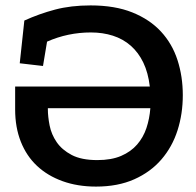

<svg xmlns="http://www.w3.org/2000/svg" viewBox="-20 -680 726 710"><path d="M53 -446 70 -604Q125 -629 183.5 -644.5Q242 -660 315 -660Q405 -660 469.5 -634Q534 -608 575.5 -563Q617 -518 636.5 -457.5Q656 -397 656 -328Q656 -259 636.5 -198Q617 -137 577 -90.5Q537 -44 476.5 -17Q416 10 335 10Q267 10 211.5 -10Q156 -30 117 -66.5Q78 -103 57 -156Q36 -209 36 -275V-360H534Q528 -411 510 -448.5Q492 -486 463.5 -511Q435 -536 397.5 -548Q360 -560 316 -560Q231 -560 154 -526L139 -436ZM157 -280V-276Q157 -249 163.5 -216Q170 -183 189.5 -154.5Q209 -126 245 -107Q281 -88 340 -88Q392 -88 428 -103.5Q464 -119 487 -145.5Q510 -172 521.5 -206.5Q533 -241 536 -280Z"/></svg>

Font: Zilla Slab SemiBold
Style: Regular
Weight: 600
Designer: Typotheque.com
Foundry: Typotheque type foundry
Version: Version 1.1; 2017